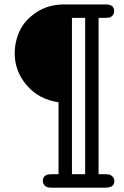

<svg xmlns="http://www.w3.org/2000/svg" viewBox="-20 -631 565 873"><path d="M46.9 -388.2Q46.9 -441.4 69.3 -490.2Q91.8 -539.1 145.5 -575Q199.2 -610.8 272 -610.8H461.9Q499 -610.8 499 -580.1Q499 -562 482.9 -553.2Q478 -550.3 459 -549.8H428.2V161.1H459Q475.1 161.1 482.9 165Q500 174.8 500 191.9Q500 221.7 460.9 222.2H210Q192.9 222.2 183.8 213.1Q174.8 204.1 174.8 191.9Q174.8 167 200.2 162.1Q205.1 161.1 214.8 161.1H246.1V-166Q156.2 -179.2 101.6 -243.2Q46.9 -307.1 46.9 -388.2ZM307.1 161.1H367.2V-549.8H307.1Z"/></svg>

Font: CMU Typewriter Text
Style: Light
Weight: 200
Version: Version 0.7.0